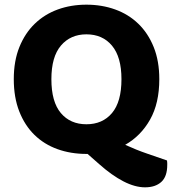

<svg xmlns="http://www.w3.org/2000/svg" viewBox="-20 -644 742 822"><path d="M662 -305Q662 -202 622.5 -132Q583 -62 516 -24Q564 -2 609.5 13.5Q655 29 695 43Q696 49 696 53.5Q696 58 696 62Q696 112 670.5 135Q645 158 601 158Q558 158 508.5 132.5Q459 107 405 59L355 15H350Q283 15 226 -5.5Q169 -26 127.5 -66.5Q86 -107 62.5 -167Q39 -227 39 -305Q39 -383 63 -442.5Q87 -502 129 -542.5Q171 -583 227.5 -603.5Q284 -624 350 -624Q416 -624 473 -603.5Q530 -583 572 -542.5Q614 -502 638 -442.5Q662 -383 662 -305ZM500 -305Q500 -400 459.5 -448.5Q419 -497 350 -497Q282 -497 241 -449Q200 -401 200 -305Q200 -208 240.5 -160Q281 -112 350 -112Q419 -112 459.5 -160Q500 -208 500 -305Z"/></svg>

Font: Baloo Bhai 2
Style: Bold
Weight: 700
Designer: Supriya Tembe, Noopur Datye and Ek Type
Foundry: Ek Type
Version: Version 1.640;PS 1.000;hotconv 16.6.51;makeotf.lib2.5.65220;